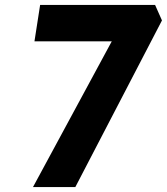

<svg xmlns="http://www.w3.org/2000/svg" viewBox="-20 -760 678 780"><path d="M434 -592H120L143 -740H610L638 -677L286 0H114Z"/></svg>

Font: Exo
Style: Bold Italic
Weight: 700
Italic angle: -9°
Designer: Natanael Gama
Foundry: Natanael Gama
Version: Version 1.500; ttfautohint (v1.6)